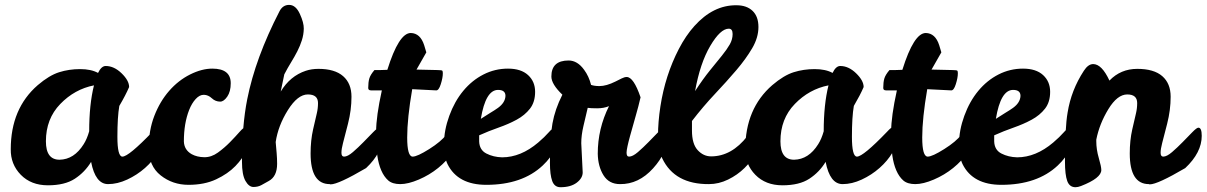

<svg xmlns="http://www.w3.org/2000/svg" viewBox="-20 -767 5046 803"><path d="M644 -236Q662 -236 662 -190Q662 -165 641 -129.5Q620 -94 586.5 -64.5Q553 -35 512 -16Q471 3 432 3Q379 3 361 -90Q335 -47 293 -19.5Q251 8 180.5 8Q110 8 67 -36Q24 -80 25 -143Q25 -313 138 -411Q186 -452 227.5 -465Q269 -478 315 -478Q361 -478 390 -462Q404 -491 422 -491Q457 -491 488.5 -460.5Q520 -430 520 -403Q506 -370 479 -324Q471 -278 471 -195Q471 -112 492 -112Q518 -112 618 -216Q636 -236 644 -236ZM172 -176Q172 -99 229 -99Q290 -100 330 -164Q344 -186 353 -218Q353 -330 373 -410Q292 -394 232 -332Q172 -270 172 -176Z M1009 -236Q1027 -236 1027 -205.5Q1027 -175 1011.5 -140Q996 -105 964.5 -72.5Q933 -40 884 -17Q835 6 768.5 6Q702 6 652 -33.5Q602 -73 602 -147.5Q602 -222 625.5 -282.5Q649 -343 687.5 -387Q726 -431 775 -455.5Q824 -480 868 -480Q945 -480 945 -419Q945 -384 930.5 -363Q916 -342 901 -342Q881 -342 866 -356Q851 -370 833 -370.5Q815 -371 798.5 -353Q782 -335 771 -307Q749 -251 749 -176Q750 -140 782 -122Q804 -110 834 -109.5Q864 -109 891.5 -129Q919 -149 942 -172.5Q965 -196 982.5 -216Q1000 -236 1009 -236Z M1310 -336Q1310 -372 1267.5 -372Q1225 -372 1184 -306.5Q1143 -241 1133 -173Q1135 -150 1137 -127Q1139 -104 1139 -82Q1139 -29 1104 -10Q1088 -1 1073.5 7Q1059 15 1040 15Q1021 15 1006.5 -10.5Q992 -36 992 -90Q992 -241 1014 -352Q1048 -524 1149 -720Q1163 -747 1190 -746.5Q1217 -746 1234 -709Q1251 -672 1250.5 -647Q1250 -622 1242.5 -598.5Q1235 -575 1223.5 -552.5Q1212 -530 1197.5 -506.5Q1183 -483 1169 -456L1154 -384Q1193 -449 1259 -471Q1283 -479 1312 -479Q1380 -479 1415 -448.5Q1450 -418 1450 -362.5Q1450 -307 1435.5 -250Q1421 -193 1414.5 -168.5Q1408 -144 1408 -128Q1408 -112 1419 -112Q1434 -112 1456 -131Q1478 -150 1500 -172.5Q1522 -195 1540.5 -214Q1559 -233 1566 -233Q1580 -233 1580 -199Q1580 -129 1511 -64Q1395 4 1363 4Q1360 4 1359 3Q1279 3 1279 -125Q1279 -180 1289.5 -226Q1300 -272 1305 -293Q1310 -314 1310 -336Z M1577 -389H1532Q1520 -389 1520 -399Q1520 -423 1524.5 -438.5Q1529 -454 1546 -474H1570Q1584 -474 1600 -475Q1648 -629 1698 -629Q1738 -628 1754 -578Q1758 -564 1763 -548L1722 -476Q1792 -474 1810.5 -474Q1829 -474 1830.5 -470.5Q1832 -467 1832 -460Q1832 -442 1823.5 -415Q1815 -388 1804 -389L1704 -394Q1683 -272 1683 -192Q1683 -112 1706 -112Q1725 -112 1775 -143.5Q1825 -175 1847 -204Q1869 -233 1883 -233Q1897 -233 1897 -199Q1897 -165 1873 -129.5Q1849 -94 1812.5 -64.5Q1776 -35 1731.5 -16Q1687 3 1654 3Q1621 3 1603.5 -12.5Q1586 -28 1574.5 -54.5Q1563 -81 1558 -116.5Q1553 -152 1553 -216Q1553 -280 1577 -389Z M2080 -109Q2158 -109 2231 -171Q2258 -194 2275 -213.5Q2292 -233 2301 -233Q2315 -233 2315 -205Q2315 -177 2300 -142.5Q2285 -108 2250 -75Q2164 6 2014 6Q1895 6 1852 -80Q1837 -110 1837 -166Q1837 -222 1859 -282.5Q1881 -343 1917.5 -387Q1954 -431 2002 -455.5Q2050 -480 2104.5 -480Q2159 -480 2188.5 -453Q2218 -426 2218 -383Q2218 -340 2196.5 -312.5Q2175 -285 2141 -266.5Q2107 -248 2065.5 -233.5Q2024 -219 1984 -201V-176Q1985 -140 2014 -125Q2043 -110 2080 -109ZM2063 -391Q2011 -391 1991 -270Q2012 -284 2030.5 -295Q2049 -306 2063 -316Q2093 -338 2094 -366Q2094 -391 2063 -391Z M2411 -168 2417 -46Q2417 -22 2392 -3Q2367 16 2324 16Q2299 16 2289.5 -10Q2280 -36 2280 -86Q2280 -191 2290.5 -250.5Q2301 -310 2332 -371Q2286 -415 2286 -447Q2286 -514 2358 -514Q2395 -514 2423 -475Q2443 -448 2452 -412Q2466 -407 2487 -407Q2516 -407 2554 -426L2580 -439Q2592 -445 2601 -445Q2630 -445 2659 -360Q2650 -321 2639.5 -285Q2629 -249 2615 -198Q2601 -147 2600.5 -129.5Q2600 -112 2611 -112Q2626 -112 2648 -131Q2670 -150 2692 -172.5Q2714 -195 2732.5 -214Q2751 -233 2758 -233Q2772 -233 2772 -199Q2772 -130 2711.5 -63Q2651 4 2573 3Q2527 3 2504 -34Q2481 -71 2480 -124Q2480 -229 2527 -323Q2505 -314 2477.5 -314Q2450 -314 2438 -316Q2429 -278 2420 -239.5Q2411 -201 2411 -168Z M2945 3Q2802 4 2750 -104Q2732 -142 2732 -199.5Q2732 -257 2742 -322Q2762 -452 2819 -562Q2848 -618 2884 -658Q2963 -746 3060 -745Q3103 -745 3127.5 -721.5Q3152 -698 3152 -654Q3152 -610 3126 -565.5Q3100 -521 3059.5 -473.5Q3019 -426 2970 -374Q2921 -322 2874 -261V-221Q2874 -165 2898 -139Q2922 -113 2954 -113Q3040 -113 3106 -198Q3133 -233 3147 -233Q3161 -233 3161 -199Q3161 -165 3142.5 -129.5Q3124 -94 3094 -64.5Q3064 -35 3025 -16Q2986 3 2945 3ZM3028 -647Q2993 -647 2950.5 -575Q2908 -503 2887 -386Q2921 -438 2949.5 -473Q2978 -508 2999 -534Q3020 -560 3032 -581Q3044 -602 3044 -624.5Q3044 -647 3028 -647Z M3716 -236Q3734 -236 3734 -190Q3734 -165 3713 -129.5Q3692 -94 3658.5 -64.5Q3625 -35 3584 -16Q3543 3 3504 3Q3451 3 3433 -90Q3407 -47 3365 -19.5Q3323 8 3252.5 8Q3182 8 3139 -36Q3096 -80 3097 -143Q3097 -313 3210 -411Q3258 -452 3299.5 -465Q3341 -478 3387 -478Q3433 -478 3462 -462Q3476 -491 3494 -491Q3529 -491 3560.5 -460.5Q3592 -430 3592 -403Q3578 -370 3551 -324Q3543 -278 3543 -195Q3543 -112 3564 -112Q3590 -112 3690 -216Q3708 -236 3716 -236ZM3244 -176Q3244 -99 3301 -99Q3362 -100 3402 -164Q3416 -186 3425 -218Q3425 -330 3445 -410Q3364 -394 3304 -332Q3244 -270 3244 -176Z M3731 -389H3686Q3674 -389 3674 -399Q3674 -423 3678.5 -438.5Q3683 -454 3700 -474H3724Q3738 -474 3754 -475Q3802 -629 3852 -629Q3892 -628 3908 -578Q3912 -564 3917 -548L3876 -476Q3946 -474 3964.5 -474Q3983 -474 3984.5 -470.5Q3986 -467 3986 -460Q3986 -442 3977.5 -415Q3969 -388 3958 -389L3858 -394Q3837 -272 3837 -192Q3837 -112 3860 -112Q3879 -112 3929 -143.5Q3979 -175 4001 -204Q4023 -233 4037 -233Q4051 -233 4051 -199Q4051 -165 4027 -129.5Q4003 -94 3966.5 -64.5Q3930 -35 3885.5 -16Q3841 3 3808 3Q3775 3 3757.5 -12.5Q3740 -28 3728.5 -54.5Q3717 -81 3712 -116.5Q3707 -152 3707 -216Q3707 -280 3731 -389Z M4234 -109Q4312 -109 4385 -171Q4412 -194 4429 -213.5Q4446 -233 4455 -233Q4469 -233 4469 -205Q4469 -177 4454 -142.5Q4439 -108 4404 -75Q4318 6 4168 6Q4049 6 4006 -80Q3991 -110 3991 -166Q3991 -222 4013 -282.5Q4035 -343 4071.5 -387Q4108 -431 4156 -455.5Q4204 -480 4258.5 -480Q4313 -480 4342.5 -453Q4372 -426 4372 -383Q4372 -340 4350.5 -312.5Q4329 -285 4295 -266.5Q4261 -248 4219.5 -233.5Q4178 -219 4138 -201V-176Q4139 -140 4168 -125Q4197 -110 4234 -109ZM4217 -391Q4165 -391 4145 -270Q4166 -284 4184.5 -295Q4203 -306 4217 -316Q4247 -338 4248 -366Q4248 -391 4217 -391Z M4552 -499Q4588 -499 4620 -430Q4667 -479 4736.5 -479Q4806 -479 4841 -448.5Q4876 -418 4876 -362.5Q4876 -307 4861.5 -250Q4847 -193 4840.5 -168.5Q4834 -144 4834 -128Q4834 -112 4845 -112Q4860 -112 4882 -131Q4904 -150 4926 -172.5Q4948 -195 4966.5 -214Q4985 -233 4992 -233Q5006 -233 5006 -199Q5006 -129 4937 -64Q4821 4 4789 4Q4786 4 4785 3Q4705 3 4705 -125Q4705 -180 4715.5 -226Q4726 -272 4731 -293Q4736 -314 4736 -336Q4736 -372 4694.5 -372Q4653 -372 4615.5 -310.5Q4578 -249 4565 -183V-176Q4565 -142 4575.5 -106Q4586 -70 4586 -56Q4586 -22 4501 11Q4488 16 4478 16Q4453 16 4443.5 -10Q4434 -36 4434 -91Q4434 -233 4445 -296Q4460 -390 4513 -471Q4531 -499 4552 -499Z"/></svg>

Font: Leckerli One
Style: Regular
Weight: 400
Version: Version 1.001